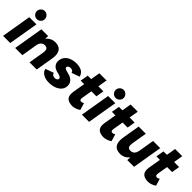

<svg xmlns="http://www.w3.org/2000/svg" viewBox="210 -1878 3026 3026"><g transform="rotate(45 1722.5 -365.0)"><path d="M101 -500H261L177 0H17ZM117 -652Q117 -688 143.5 -715Q170 -742 207 -742Q243 -742 270 -715Q297 -688 297 -652Q297 -615 270 -588.5Q243 -562 207 -562Q170 -562 143.5 -588.5Q117 -615 117 -652Z M371 -500H522L517 -438Q548 -474 587 -493Q626 -512 669 -512Q822 -512 822 -358Q822 -332 815 -286L810 -256L767 0H607L650 -256Q654 -286 654 -295Q654 -362 591 -362Q550 -362 524.5 -337Q499 -312 491 -264L447 0H287Z M857 -104 993 -153Q1001 -127 1020 -116Q1039 -105 1062 -105Q1086 -105 1103 -116.5Q1120 -128 1120 -148Q1120 -162 1106 -172.5Q1092 -183 1063 -191L1023 -201Q968 -215 939 -248.5Q910 -282 910 -327Q910 -383 939.5 -425Q969 -467 1022.5 -489.5Q1076 -512 1144 -512Q1296 -512 1326 -399L1193 -351Q1188 -374 1171.5 -384.5Q1155 -395 1126 -395Q1103 -395 1086.5 -383Q1070 -371 1070 -353Q1070 -329 1128 -314L1168 -304Q1228 -289 1261.5 -253Q1295 -217 1295 -166Q1295 -109 1260.5 -68.5Q1226 -28 1169.5 -8Q1113 12 1046 12Q969 12 917 -20Q865 -52 857 -104Z M1420 -114Q1420 -132 1423 -153L1459 -366H1381L1404 -500H1481L1507 -656H1667L1641 -500H1753L1731 -366H1619L1590 -194Q1588 -178 1588 -172Q1588 -153 1596.5 -144.5Q1605 -136 1623 -136Q1632 -136 1644.5 -141Q1657 -146 1668 -153L1704 -35Q1675 -15 1639 -1.5Q1603 12 1571 12Q1420 12 1420 -114Z M1858 -500H2018L1934 0H1774ZM1874 -652Q1874 -688 1900.5 -715Q1927 -742 1964 -742Q2000 -742 2027 -715Q2054 -688 2054 -652Q2054 -615 2027 -588.5Q2000 -562 1964 -562Q1927 -562 1900.5 -588.5Q1874 -615 1874 -652Z M2116 -114Q2116 -132 2119 -153L2155 -366H2077L2100 -500H2177L2203 -656H2363L2337 -500H2449L2427 -366H2315L2286 -194Q2284 -178 2284 -172Q2284 -153 2292.5 -144.5Q2301 -136 2319 -136Q2328 -136 2340.5 -141Q2353 -146 2364 -153L2400 -35Q2371 -15 2335 -1.5Q2299 12 2267 12Q2116 12 2116 -114Z M2790 -63Q2759 -26 2720 -7Q2681 12 2637 12Q2484 12 2484 -142Q2484 -169 2491 -214L2495 -239L2539 -500H2699L2656 -244Q2652 -214 2652 -205Q2652 -138 2715 -138Q2756 -138 2781.5 -163Q2807 -188 2815 -236H2816L2860 -500H3020L2936 0H2785Z M3108 -114Q3108 -132 3111 -153L3147 -366H3069L3092 -500H3169L3195 -656H3355L3329 -500H3441L3419 -366H3307L3278 -194Q3276 -178 3276 -172Q3276 -153 3284.5 -144.5Q3293 -136 3311 -136Q3320 -136 3332.5 -141Q3345 -146 3356 -153L3392 -35Q3363 -15 3327 -1.5Q3291 12 3259 12Q3108 12 3108 -114Z"/></g></svg>

Font: Oak Sans ExtraBold
Style: Italic
Weight: 800
Italic angle: -9.49998°
Foundry: Erik Kennedy, Walven
Version: Version 1.000